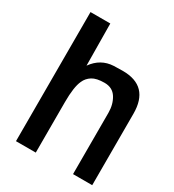

<svg xmlns="http://www.w3.org/2000/svg" viewBox="-151 -685 697 771"><g transform="rotate(30 198.0 -299.5)"><path d="M395.5 -331.1V0H306.6V-284.2Q306.6 -323.2 288.6 -352.1Q270.5 -380.9 233.4 -380.9Q196.3 -380.9 176.8 -368.7Q157.2 -356.4 148.4 -335.9Q133.8 -304.7 133.8 -234.4V0H42V-598.6H133.8L135.7 -404.3Q171.9 -455.1 230.5 -458Q250 -459 272.5 -459Q395.5 -459 395.5 -331.1Z"/></g></svg>

Font: RIT TN Joy
Style: Extra Bold
Weight: 800
Designer: Hussain K H
Foundry: Rachana Institute of Typography
Version: 1.6.2